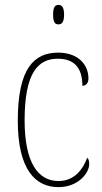

<svg xmlns="http://www.w3.org/2000/svg" viewBox="-20 -758 417 788"><path d="M220 -658C233 -658 243 -666 243 -698C243 -729 233 -738 220 -738C206 -738 198 -729 198 -698C198 -666 206 -658 220 -658ZM220 10C301 10 346 -48 346 -84C346 -98 344 -105 338 -111C321 -64 286 -15 220 -15C136 -15 81 -91 81 -264C81 -459 136 -517 217 -517C289 -517 318 -475 318 -406C331 -406 343 -415 343 -436C343 -494 299 -542 219 -542C120 -542 53 -478 53 -263C53 -62 125 10 220 10Z"/></svg>

Font: Noto Serif Georgian Condensed Thin
Style: Regular
Weight: 100
Width: 3
Designer: Monotype Design Team, Akaki Razmadze
Foundry: Google LLC
Version: Version 2.003